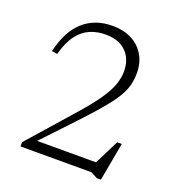

<svg xmlns="http://www.w3.org/2000/svg" viewBox="-129 -796 843 918"><g transform="rotate(20 292.0 -337.0)"><path d="M430.5 -41 498.5 -176.5H522L486.5 18H466L432 0H71V-21.5L273.5 -251.5Q328.5 -314 359 -359Q389.5 -404 401.5 -439Q413.5 -474 413.5 -506Q413.5 -567.5 376.5 -604.8Q339.5 -642 271 -642Q228 -642 192 -626.5Q156 -611 128.8 -574.8Q101.5 -538.5 84.5 -475.5L56.5 -480Q81 -586.5 140 -639.5Q199 -692.5 289 -692.5Q345.5 -692.5 387 -670.8Q428.5 -649 451.2 -610Q474 -571 474 -519.5Q474 -488 467.2 -460Q460.5 -432 442.8 -401Q425 -370 392.2 -329.8Q359.5 -289.5 307 -233L111.5 -25L114 -52H455Z"/></g></svg>

Font: Newsreader Light
Style: Regular
Weight: 300
Designer: Hugues Gentile
Foundry: Production Type
Version: Version 1.003